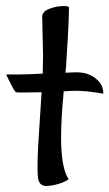

<svg xmlns="http://www.w3.org/2000/svg" viewBox="-35 -615 366 644"><path d="M91.8 -26.4Q90.8 -37.1 90.8 -60.5Q90.8 -107.4 100.6 -244.1L104.5 -305.7L46.9 -304.7Q20.5 -304.7 18.6 -305.7Q16.6 -306.6 11.7 -314.5Q8.8 -318.4 2 -332Q-2 -338.9 -14.6 -365.2H26.4L66.4 -366.2L108.4 -368.2L109.4 -434.6L108.4 -476.6L107.4 -517.6Q107.4 -545.9 106.4 -558.6Q106.4 -576.2 130.4 -585.4Q154.3 -594.7 178.7 -594.7Q196.3 -594.7 196.3 -589.8L195.3 -547.9L192.4 -486.3L190.4 -456.1L186.5 -389.6L184.6 -371.1L208 -372.1Q237.3 -374 257.8 -367.2Q278.3 -360.4 293.9 -344.7Q311.5 -327.1 311.5 -300.8Q293 -304.7 255.9 -308.6Q234.4 -310.5 217.8 -310.5Q202.1 -310.5 178.7 -308.6Q169.9 -216.8 169.9 -154.3Q169.9 -50.8 195.3 -13.7Q177.7 -1 145.5 5.9Q132.8 8.8 120.1 8.8Q92.8 8.8 91.8 -26.4Z"/></svg>

Font: BKP Parklife Display
Style: Regular
Weight: 400
Designer: Font Diner, Inc.; LA MECHKY PLUS GmbH
Foundry: Font Diner, Inc.; LA MECHKY PLUS GmbH
Version: Version 1.007